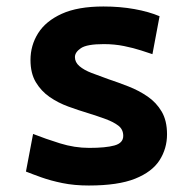

<svg xmlns="http://www.w3.org/2000/svg" viewBox="-20 -560 600 592"><path d="M254 12Q209 12 172.5 4.5Q136 -3 108 -13Q80 -23 60 -31L82 -147Q120 -132 165 -118Q210 -104 255 -104Q306 -104 333 -111.5Q360 -119 360 -141Q360 -161 345 -172.5Q330 -184 305.5 -193Q281 -202 252 -211Q222 -220 190.5 -231.5Q159 -243 133 -261Q107 -279 90.5 -306.5Q74 -334 74 -375Q74 -420 97.5 -457.5Q121 -495 170.5 -517.5Q220 -540 299 -540Q350 -540 394.5 -532Q439 -524 472 -510L450 -393Q438 -397 415 -404.5Q392 -412 362.5 -418Q333 -424 300 -424Q248 -424 229.5 -411.5Q211 -399 211 -384Q211 -368 225 -356Q239 -344 262.5 -335Q286 -326 314 -316Q344 -306 376 -293.5Q408 -281 435 -262.5Q462 -244 478.5 -216Q495 -188 495 -146Q495 -102 472 -66Q449 -30 396.5 -9Q344 12 254 12Z"/></svg>

Font: Ubuntu Sans Mono
Style: Regular
Weight: 400
Monospace: yes
Designer: Dalton Maag Ltd
Foundry: Dalton Maag Ltd
Version: Version 1.006